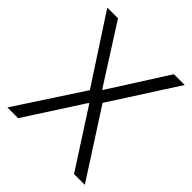

<svg xmlns="http://www.w3.org/2000/svg" viewBox="-199 -859 989 989"><g transform="rotate(45 295.5 -364.0)"><path d="M92.3 -727.5 293.5 -411.6H298.3L499.5 -727.5H578.1L344.2 -363.3L578.1 0H499.5L298.3 -312H293.5L92.3 0H14.2L251.5 -363.3L14.2 -727.5Z"/></g></svg>

Font: Inter Tight Light
Style: Regular
Weight: 300
Designer: Rasmus Andersson
Foundry: rsms
Version: Version 3.004